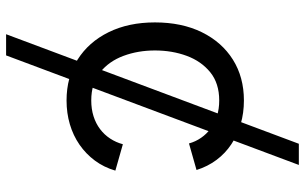

<svg xmlns="http://www.w3.org/2000/svg" viewBox="-200 -568 972 611"><g transform="rotate(90 285.5 -262.0)"><path d="M88.4 204.1 437 -727.5H504.4L155.8 204.1ZM299.3 11.7Q225.1 11.7 169.2 -23.4Q113.3 -58.6 82 -122.1Q50.8 -185.5 50.8 -269.5Q50.8 -355 82 -418.7Q113.3 -482.4 169.2 -517.6Q225.1 -552.7 299.3 -552.7Q338.9 -552.7 374 -542.5Q409.2 -532.2 438.2 -512.9Q467.3 -493.7 488.3 -465.6Q509.3 -437.5 520.5 -401.9L436 -377.9Q430.2 -398.9 418 -416.5Q405.8 -434.1 388.4 -447Q371.1 -460 348.6 -467Q326.2 -474.1 299.3 -474.1Q244.6 -474.1 209.5 -445.6Q174.3 -417 157.2 -370.6Q140.1 -324.2 140.1 -269.5Q140.1 -215.8 157.2 -169.7Q174.3 -123.5 209.5 -95.2Q244.6 -66.9 299.3 -66.9Q326.7 -66.9 349.6 -74.2Q372.6 -81.5 390.4 -95Q408.2 -108.4 420.4 -127Q432.6 -145.5 438.5 -167.5L522.5 -143.6Q511.7 -106.9 490.5 -78.4Q469.2 -49.8 439.9 -29.5Q410.6 -9.3 375 1.2Q339.4 11.7 299.3 11.7Z"/></g></svg>

Font: Inter Variable
Style: Regular
Weight: 400
Designer: Rasmus Andersson
Foundry: rsms
Version: Version 4.001;git-9221beed3